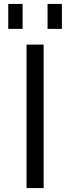

<svg xmlns="http://www.w3.org/2000/svg" viewBox="-20 -957 357 977"><path d="M222 -810V-937H295V-810ZM22 -810V-937H95V-810ZM115 0V-730H202V0Z"/></svg>

Font: M PLUS 1p
Style: Regular
Weight: 400
Version: Version 1.062